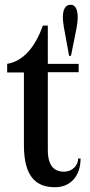

<svg xmlns="http://www.w3.org/2000/svg" viewBox="-20 -767 376 803"><path d="M210 16C275 16 317 -31 317 -104H307C307 -74 281 -49 248 -49C206 -49 180 -74 180 -140V-465H309V-500H180V-660H159C130 -576 80 -511 10 -500V-464H80V-160C80 -23 135 16 210 16ZM247 -654 269 -533 277 -534 301 -654C314 -728 293 -749 274 -747C255 -747 234 -728 247 -654Z"/></svg>

Font: RL Madena
Style: Regular
Weight: 400
Designer: I Kadek Wantara Putra
Foundry: Roughlines ID
Version: Version 1.000;Glyphs 3.1.2 (3151)